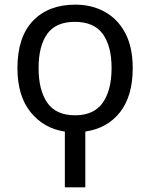

<svg xmlns="http://www.w3.org/2000/svg" viewBox="-20 -566 645 826"><path d="M304 -546Q376 -546 432 -514.5Q488 -483 519.5 -422.5Q551 -362 551 -273Q551 -153 496.5 -83.5Q442 -14 347 0V240H259V0Q169 -13 112 -83Q55 -153 55 -273Q55 -406 121.5 -476Q188 -546 304 -546ZM302 -472Q220 -472 183 -420Q146 -368 146 -273Q146 -178 183.5 -124Q221 -70 303 -70Q384 -70 422 -124Q460 -178 460 -273Q460 -368 422 -420Q384 -472 302 -472Z"/></svg>

Font: Noto Sans
Style: Regular
Weight: 400
Designer: Monotype Design Team
Foundry: Monotype Imaging Inc.
Version: Version 1.902